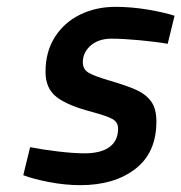

<svg xmlns="http://www.w3.org/2000/svg" viewBox="-20 -530 530 561"><path d="M48 -18 68 -100Q103 -93 149 -87.5Q195 -82 227 -82Q275 -82 300 -100.5Q325 -119 325 -154Q325 -173 309 -182Q293 -191 249 -203Q179 -221 146 -246Q113 -271 113 -320Q113 -379 140.5 -422Q168 -465 214.5 -487.5Q261 -510 317 -510Q364 -510 411.5 -502Q459 -494 490 -484L470 -402Q436 -408 387.5 -412.5Q339 -417 306 -417Q268 -417 245 -397Q222 -377 222 -348Q222 -328 238 -318Q254 -308 302 -294Q353 -279 380 -266.5Q407 -254 422 -233Q437 -212 437 -175Q437 -84 375.5 -36.5Q314 11 215 11Q170 11 123.5 2Q77 -7 48 -18Z"/></svg>

Font: Cairo SemiBold
Style: Italic
Weight: 600
Italic angle: -13°
Designer: Mohamed Gaber, Accademia di Belle Arti di Urbino and others
Foundry: Kief Type Foundry, Accademia di Belle Arti di Urbino and others
Version: Version 3.011